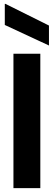

<svg xmlns="http://www.w3.org/2000/svg" viewBox="-20 -980 281 1000"><path d="M50 0V-700H190V0ZM235 -743 5 -850V-960H8L235 -847Z"/></svg>

Font: DM Sans 36pt ExtraBold
Style: Regular
Weight: 800
Designer: Colophon Foundry, Jonny Pinhorn
Foundry: Colophon Foundry
Version: Version 4.004;gftools[0.9.30]